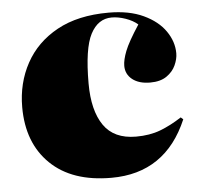

<svg xmlns="http://www.w3.org/2000/svg" viewBox="-45 -583 664 642"><g transform="rotate(-5 287.5 -261.5)"><path d="M304 14Q172 14 99.5 -56.5Q27 -127 27 -247Q27 -328 63 -394Q99 -460 169 -498.5Q239 -537 342 -537Q411 -537 459 -514.5Q507 -492 531.5 -456.5Q556 -421 556 -382Q556 -363 546.5 -342Q537 -321 516 -306.5Q495 -292 461 -292Q423 -292 401 -309.5Q379 -327 379 -355Q379 -375 390.5 -404.5Q402 -434 438 -489Q422 -503 397.5 -511.5Q373 -520 351 -520Q305 -520 280 -472Q255 -424 255 -307Q255 -216 289.5 -166Q324 -116 398 -116Q444 -116 479.5 -129.5Q515 -143 552 -167L560 -160Q486 14 304 14Z"/></g></svg>

Font: Display Black
Style: Regular
Weight: 900
Designer: Latin by Veronika Burian and Jose Scaglione. Greek by Irene Vlachou. Cyrillic by Vera Evstafieva.
Foundry: TypeTogether
Version: Version 3.002